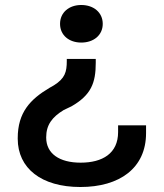

<svg xmlns="http://www.w3.org/2000/svg" viewBox="-20 -533 656 769"><path d="M363.5 -281.5V-297H247.5V-289C247.5 -245 240.5 -219 195.5 -191L178 -181C101.5 -135.5 51 -83 51 20.5V22.5C51 141 145.5 216 302 216C459 216 565 140.5 565 0V-31H453V-4C453 81.5 390.5 118.5 303 118.5C217.5 118.5 165 82 165 18V17C165 -32.5 188.5 -64 235.5 -92.5L266 -107C345.5 -152.5 363.5 -201.5 363.5 -281.5ZM305.5 -513C256.5 -513 220.5 -483 220.5 -437.5C220.5 -392 256.5 -362.5 305.5 -362.5C355 -362.5 391.5 -392 391.5 -437.5C391.5 -483 355 -513 305.5 -513Z"/></svg>

Font: MCL Standard Medium
Style: Regular
Weight: 500
Designer: Květoslav Bartoš
Foundry: Florian Karsten
Version: Version 1.001;Glyphs 3.2.3 (3260)